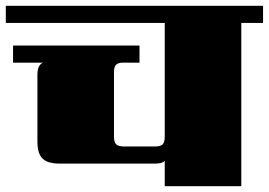

<svg xmlns="http://www.w3.org/2000/svg" viewBox="-40 -642 927 662"><path d="M867 -622V-563H792V0H528V-87Q518 -78 496 -78H164Q124 -78 106.5 -95.5Q89 -113 89 -153V-385Q89 -417 108 -426H5V-485H441V-426H381Q365 -425 359 -417.5Q353 -410 353 -393V-170Q353 -152 360.5 -144.5Q368 -137 387 -137H494Q514 -137 521 -144.5Q528 -152 528 -171V-563H-20V-622Z"/></svg>

Font: Sarpanch Black
Style: Regular
Weight: 900
Designer: Manushi Parikh (Devanagari and Latin), Jyotish Sonowal (Devanagari)
Foundry: Indian Type Foundry
Version: Version 2.004;PS 1.0;hotconv 1.0.78;makeotf.lib2.5.61930; tt